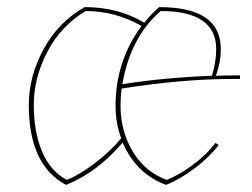

<svg xmlns="http://www.w3.org/2000/svg" viewBox="-20 -505 709 540"><path d="M166 15Q61 -40 61 -210Q61 -290 102.5 -366.5Q144 -443 218 -485Q313 -485 386 -441Q405 -466 428 -485Q601 -485 601 -367Q601 -329 587 -292Q615 -293 655 -293V-283Q645 -283 636 -283Q494 -283 322 -256Q319 -231 319 -207Q319 -137 353 -79.5Q387 -22 449 1Q486 -14 524 -42.5Q562 -71 586 -103L595 -97Q570 -64 528.5 -32.5Q487 -1 447 15Q363 -16 325 -104Q253 -20 166 15ZM305 -207Q305 -333 378 -432Q304 -474 221 -474Q151 -432 113 -359Q75 -286 75 -210.5Q75 -135 98 -79.5Q121 -24 168 1Q201 -12 244 -44Q287 -76 321 -116Q305 -158 305 -207ZM588 -367Q588 -474 432 -474Q347 -401 324 -268Q433 -286 576 -292Q588 -331 588 -367Z"/></svg>

Font: Almendra Display
Style: Regular
Weight: 400
Designer: Ana Sanfelippo
Foundry: Ana Sanfelippo
Version: Version 1.004